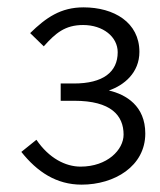

<svg xmlns="http://www.w3.org/2000/svg" viewBox="-20 -878 435 522"><path d="M202 -376C291 -376 375 -426 375 -515C375 -590 323 -621 276 -632C317 -646 359 -680 359 -737C359 -817 290 -858 207 -858C145 -858 105 -830 62 -788L99 -752C131 -788 157 -810 206 -810C260 -810 300 -778 300 -736C300 -682 260 -651 181 -651H145V-604H182C282 -604 316 -564 316 -512C316 -471 272 -425 199 -425C158 -425 113 -448 79 -498L38 -465C81 -411 133 -376 202 -376Z"/></svg>

Font: Cheyenne Sans
Style: Regular
Weight: 400
Designer: The Public Sans project authors (U.S. Web Design System), Libre Franklin designed by Pablo Impallari and Rodrigo Fuenzal
Foundry: The Cheyenne Sans Project Authors
Version: Version 2.007